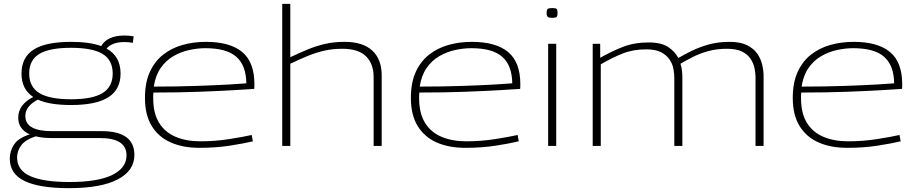

<svg xmlns="http://www.w3.org/2000/svg" viewBox="-20 -760 4769 1000"><path d="M339 220Q186 220 108.5 183Q31 146 31 66Q31 27 53 -7Q75 -41 135 -60Q75 -87 75 -147Q75 -215 153 -255Q92 -295 92 -377Q92 -461 155 -501.5Q218 -542 350 -542Q447 -542 507 -520Q539 -575 629 -575Q649 -575 676 -571L672 -537Q660 -539 650 -540Q640 -541 628 -541Q564 -541 535 -507Q608 -467 608 -377Q608 -294 544.5 -253.5Q481 -213 350 -213Q239 -213 177 -241Q146 -225 129 -204Q112 -183 112 -156Q112 -77 249 -77H509Q680 -77 680 47Q680 129 593 174.5Q506 220 339 220ZM350 -243Q462 -243 514.5 -275.5Q567 -308 567 -377Q567 -447 514.5 -479Q462 -511 350 -511Q237 -511 184.5 -479Q132 -447 132 -377Q132 -308 184.5 -275.5Q237 -243 350 -243ZM69 60Q69 127 138 157.5Q207 188 342 188Q489 188 564 151.5Q639 115 639 49Q639 -41 500 -41H249Q201 -41 166 -50Q111 -32 90 -2.5Q69 27 69 60Z M1019 10Q933 10 869.5 -18Q806 -46 770.5 -103.5Q735 -161 735 -250Q735 -330 760.5 -385.5Q786 -441 830 -475.5Q874 -510 931 -526Q988 -542 1052 -542Q1178 -542 1241.5 -489Q1305 -436 1305 -322Q1305 -317 1305 -310Q1305 -303 1304 -297Q1275 -295 1200 -290.5Q1125 -286 1016.5 -282Q908 -278 779 -278Q778 -270 778 -262.5Q778 -255 778 -248Q778 -170 808.5 -120.5Q839 -71 894.5 -47.5Q950 -24 1023 -24Q1100 -24 1173.5 -35.5Q1247 -47 1291 -57L1297 -24Q1252 -13 1178 -1.5Q1104 10 1019 10ZM781 -309Q901 -309 1003 -312.5Q1105 -316 1174 -320Q1243 -324 1263 -326Q1262 -419 1211 -464Q1160 -509 1050 -509Q1009 -509 965.5 -499.5Q922 -490 883 -467.5Q844 -445 817 -406Q790 -367 781 -309Z M1450 0V-740H1492V-462Q1540 -485 1584 -503Q1628 -521 1674 -531.5Q1720 -542 1775 -542Q1870 -542 1919 -496.5Q1968 -451 1968 -367V0H1926V-359Q1926 -427 1886.5 -466.5Q1847 -506 1763 -506Q1712 -506 1668.5 -496Q1625 -486 1582.5 -468.5Q1540 -451 1492 -428V0Z M2404 10Q2318 10 2254.5 -18Q2191 -46 2155.5 -103.5Q2120 -161 2120 -250Q2120 -330 2145.5 -385.5Q2171 -441 2215 -475.5Q2259 -510 2316 -526Q2373 -542 2437 -542Q2563 -542 2626.5 -489Q2690 -436 2690 -322Q2690 -317 2690 -310Q2690 -303 2689 -297Q2660 -295 2585 -290.5Q2510 -286 2401.5 -282Q2293 -278 2164 -278Q2163 -270 2163 -262.5Q2163 -255 2163 -248Q2163 -170 2193.5 -120.5Q2224 -71 2279.5 -47.5Q2335 -24 2408 -24Q2485 -24 2558.5 -35.5Q2632 -47 2676 -57L2682 -24Q2637 -13 2563 -1.5Q2489 10 2404 10ZM2166 -309Q2286 -309 2388 -312.5Q2490 -316 2559 -320Q2628 -324 2648 -326Q2647 -419 2596 -464Q2545 -509 2435 -509Q2394 -509 2350.5 -499.5Q2307 -490 2268 -467.5Q2229 -445 2202 -406Q2175 -367 2166 -309Z M2856 -667Q2839 -667 2833 -672Q2827 -677 2827 -693Q2827 -709 2832.5 -713.5Q2838 -718 2856 -718Q2874 -718 2879 -713.5Q2884 -709 2884 -693Q2884 -677 2879 -672Q2874 -667 2856 -667ZM2835 0V-532H2877V0Z M3067 0V-532H3106V-459Q3164 -492 3223.5 -515.5Q3283 -539 3359 -539Q3424 -539 3460 -515Q3496 -491 3513 -458Q3542 -475 3581.5 -494.5Q3621 -514 3670 -528Q3719 -542 3780 -542Q3836 -542 3871 -524.5Q3906 -507 3924.5 -480Q3943 -453 3950 -422.5Q3957 -392 3957 -367V0H3915V-359Q3915 -379 3910 -404Q3905 -429 3890 -452.5Q3875 -476 3845.5 -491Q3816 -506 3766 -506Q3713 -506 3668 -493.5Q3623 -481 3587 -462.5Q3551 -444 3524 -428Q3530 -410 3532 -391.5Q3534 -373 3534 -358V0H3492V-356Q3492 -376 3487.5 -401Q3483 -426 3468 -449Q3453 -472 3424 -487.5Q3395 -503 3346 -503Q3278 -503 3223.5 -481.5Q3169 -460 3109 -425V0Z M4393 10Q4307 10 4243.5 -18Q4180 -46 4144.5 -103.5Q4109 -161 4109 -250Q4109 -330 4134.5 -385.5Q4160 -441 4204 -475.5Q4248 -510 4305 -526Q4362 -542 4426 -542Q4552 -542 4615.5 -489Q4679 -436 4679 -322Q4679 -317 4679 -310Q4679 -303 4678 -297Q4649 -295 4574 -290.5Q4499 -286 4390.5 -282Q4282 -278 4153 -278Q4152 -270 4152 -262.5Q4152 -255 4152 -248Q4152 -170 4182.5 -120.5Q4213 -71 4268.5 -47.5Q4324 -24 4397 -24Q4474 -24 4547.5 -35.5Q4621 -47 4665 -57L4671 -24Q4626 -13 4552 -1.5Q4478 10 4393 10ZM4155 -309Q4275 -309 4377 -312.5Q4479 -316 4548 -320Q4617 -324 4637 -326Q4636 -419 4585 -464Q4534 -509 4424 -509Q4383 -509 4339.5 -499.5Q4296 -490 4257 -467.5Q4218 -445 4191 -406Q4164 -367 4155 -309Z"/></svg>

Font: Georama Extended ExtraLight
Style: Regular
Weight: 200
Width: 7
Designer: Jean-Baptiste Levee
Foundry: Production Type
Version: Version 1.000